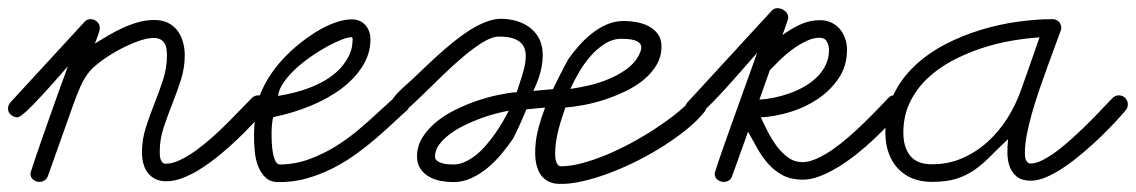

<svg xmlns="http://www.w3.org/2000/svg" viewBox="-67 -436 2775 469"><path d="M-24.4 -149.4Q-32.7 -149.4 -40 -155.3Q-47.4 -161.1 -47.4 -170.4Q-47.4 -179.2 -41.5 -186L139.2 -382.3Q145 -389.2 154.3 -389.2Q163.1 -389.2 169.9 -383.1Q176.8 -377 176.8 -367.7Q176.8 -363.8 175.3 -358.9Q173.8 -354 171.9 -348.6Q169.9 -343.3 168 -338.1Q166 -333 164.6 -329.6Q180.7 -339.4 198 -349.6Q215.3 -359.9 233.6 -368.2Q252 -376.5 271 -381.8Q290 -387.2 310.1 -387.2Q329.1 -387.2 343 -380.4Q356.9 -373.5 366 -361.8Q375 -350.1 379.6 -334.5Q384.3 -318.8 384.3 -301.3Q384.3 -270 374.8 -240.5Q365.2 -210.9 353.8 -182.1Q342.3 -153.3 332.8 -124.5Q323.2 -95.7 323.2 -65.9Q323.2 -62 323.5 -56.9Q323.7 -51.8 325.2 -47.1Q326.7 -42.5 329.6 -39.3Q332.5 -36.1 337.9 -36.1Q354 -36.1 373 -45.2Q392.1 -54.2 411.9 -68.6Q431.6 -83 451.7 -100.8Q471.7 -118.7 489.5 -136.5Q507.3 -154.3 522.5 -170.2Q537.6 -186 547.9 -196.3Q554.2 -203.1 564.5 -203.1Q573.7 -203.1 579.6 -196Q585.4 -189 585.4 -180.2Q585.4 -172.9 580.1 -166.5Q568.4 -152.8 551.5 -134.8Q534.7 -116.7 514.6 -97.4Q494.6 -78.1 472.2 -59.6Q449.7 -41 427 -26.1Q404.3 -11.2 381.8 -2.2Q359.4 6.8 339.8 6.8Q323.7 6.8 312.5 1.2Q301.3 -4.4 293.9 -13.9Q286.6 -23.4 283.2 -36.4Q279.8 -49.3 279.8 -64Q279.8 -95.2 289.3 -124.8Q298.8 -154.3 310.3 -183.1Q321.8 -211.9 331.3 -241Q340.8 -270 340.8 -300.8Q340.8 -309.6 339.6 -317.1Q338.4 -324.7 334.7 -330.6Q331.1 -336.4 324.7 -339.8Q318.4 -343.3 308.1 -343.3Q292.5 -343.3 270 -335.2Q247.6 -327.1 224.9 -314.9Q202.1 -302.7 182.6 -288.6Q163.1 -274.4 152.8 -262.7Q139.2 -246.6 129.4 -224.4Q119.6 -202.1 112.8 -182.6L49.8 -5.4Q47.4 1 41.7 4.6Q36.1 8.3 29.8 8.3Q21 8.3 14.2 2.9Q7.3 -2.4 7.3 -11.7Q7.3 -13.2 11 -24.4Q14.6 -35.6 20.5 -53Q26.4 -70.3 33.9 -92Q41.5 -113.8 49.6 -136.7Q57.6 -159.7 65.7 -182.4Q73.7 -205.1 80.6 -223.9Q87.4 -242.7 92.3 -255.9Q97.2 -269 98.6 -273.9Q94.2 -269 84.7 -258.1Q75.2 -247.1 63 -233.4Q50.8 -219.7 37.1 -204.8Q23.4 -189.9 11.2 -177.5Q-1 -165 -10.7 -157.2Q-20.5 -149.4 -24.4 -149.4Z M600.6 -149.9Q599.1 -146.5 597.9 -136.7Q596.7 -127 596.4 -114Q596.2 -101.1 596.9 -86.9Q597.7 -72.8 599.9 -61Q602.1 -49.3 606.2 -41.7Q610.4 -34.2 617.2 -34.2Q655.3 -34.7 689.7 -47.6Q724.1 -60.5 754.2 -79.3Q784.2 -98.1 809.8 -119.9Q835.4 -141.6 855.2 -160.2Q875 -178.7 888.9 -190.9Q902.8 -203.1 910.2 -203.1Q918.5 -203.1 925.8 -197.3Q933.1 -191.4 933.1 -182.1Q933.1 -177.7 931.9 -173.6Q930.7 -169.4 927.2 -166.5Q913.1 -154.3 894.3 -136.5Q875.5 -118.7 852.5 -98.9Q829.6 -79.1 803 -59.8Q776.4 -40.5 746.1 -25.1Q715.8 -9.8 682.4 -0.2Q648.9 9.3 612.3 8.8Q593.8 8.8 582 -2Q570.3 -12.7 563.7 -29.5Q557.1 -46.4 555.2 -67.1Q553.2 -87.9 553.5 -108.6Q553.7 -129.4 556.2 -147.5Q558.6 -165.5 560.5 -177.2Q565.9 -204.1 580.1 -230.5Q594.2 -256.8 614 -280.3Q633.8 -303.7 657.5 -323.5Q681.2 -343.3 704.8 -357.9Q728.5 -372.6 751.2 -380.6Q773.9 -388.7 791.5 -388.7Q813.5 -388.7 825.7 -374.5Q837.9 -360.4 837.9 -339.8Q837.9 -305.2 818.8 -274.7Q799.8 -244.1 767.3 -219.7Q734.9 -195.3 691.7 -177.5Q648.4 -159.7 600.6 -149.9ZM612.3 -201.7Q656.2 -209 686.8 -220.7Q717.3 -232.4 737.5 -246.3Q757.8 -260.3 769.3 -274.9Q780.8 -289.6 786.4 -302.2Q792 -314.9 793.2 -324.7Q794.4 -334.5 794.4 -338.4Q794.4 -339.4 794.2 -342.3Q793.9 -345.2 792 -345.2Q783.2 -345.2 766.8 -338.9Q750.5 -332.5 731 -321.8Q711.4 -311 690.9 -296.6Q670.4 -282.2 653.6 -266.4Q636.7 -250.5 625.2 -233.6Q613.8 -216.8 612.3 -201.7Z M1186.5 -97.7Q1174.3 -79.6 1158.7 -60.8Q1143.1 -42 1124.8 -26.6Q1106.4 -11.2 1085.2 -1.2Q1064 8.8 1040 8.8Q1025.4 8.8 1009.5 5.9Q993.7 2.9 981 -4.4Q968.3 -11.7 960 -23.7Q951.7 -35.6 951.7 -53.7Q951.7 -78.6 964.4 -99.4Q977.1 -120.1 997.6 -137.2Q1018.1 -154.3 1044.2 -167.2Q1070.3 -180.2 1097.4 -189.5Q1124.5 -198.7 1150.1 -204.1Q1175.8 -209.5 1195.3 -210.9Q1199.7 -225.1 1205.1 -241Q1210.4 -256.8 1213.9 -271.7Q1217.3 -286.6 1217.3 -300.3Q1217.3 -314 1211.2 -324.2Q1205.1 -334.5 1190.9 -340.6Q1176.8 -346.7 1152.3 -346.7Q1135.3 -346.7 1112.5 -332.8Q1089.8 -318.8 1065.2 -298.1Q1040.5 -277.3 1015.6 -253.2Q990.7 -229 969.5 -208.3Q948.2 -187.5 932.6 -173.6Q917 -159.7 910.2 -159.7Q901.9 -159.7 894.5 -165.5Q887.2 -171.4 887.2 -180.7Q887.2 -187 893.3 -195.6Q899.4 -204.1 907.7 -212.4Q916 -220.7 924.3 -228Q932.6 -235.4 937.5 -239.7Q950.2 -251.5 966.3 -267.1Q982.4 -282.7 1001 -299.6Q1019.5 -316.4 1039.3 -332.5Q1059.1 -348.6 1079.3 -361.6Q1099.6 -374.5 1119.4 -382.3Q1139.2 -390.1 1157.2 -390.1Q1171.9 -390.1 1188 -386.5Q1204.1 -382.8 1218 -374.8Q1231.9 -366.7 1242.7 -353.3Q1253.4 -339.8 1257.1 -320.1Q1260.7 -300.3 1256.3 -274.2Q1252 -248 1235.8 -213.9L1283.7 -218.3Q1292 -235.4 1301.3 -253.7Q1310.5 -272 1321.8 -292.5Q1333 -308.1 1347.4 -324.5Q1361.8 -340.8 1378.7 -354.2Q1395.5 -367.7 1415.3 -376.2Q1435.1 -384.8 1457 -384.8Q1471.7 -384.8 1488 -381.8Q1504.4 -378.9 1517.8 -371.8Q1531.2 -364.7 1540 -352.8Q1548.8 -340.8 1548.8 -322.8Q1548.8 -297.9 1536.9 -277.6Q1524.9 -257.3 1505.4 -241.2Q1485.8 -225.1 1460.9 -213.1Q1436 -201.2 1409.9 -192.6Q1383.8 -184.1 1358.6 -179.4Q1333.5 -174.8 1314 -173.3Q1309.6 -160.6 1305.2 -147Q1300.8 -133.3 1297.1 -118.9Q1293.5 -104.5 1291.3 -90.1Q1289.1 -75.7 1289.1 -62.5Q1289.1 -59.6 1289.3 -54Q1289.6 -48.3 1291 -43Q1292.5 -37.6 1295.4 -33.7Q1298.3 -29.8 1303.2 -29.8Q1326.2 -29.8 1354.7 -37.4Q1383.3 -44.9 1413.8 -57.6Q1444.3 -70.3 1475.1 -86.9Q1505.9 -103.5 1533.4 -121.6Q1561 -139.6 1583.7 -157.7Q1606.4 -175.8 1621.1 -191.9Q1627 -198.7 1636.7 -198.7Q1645 -198.7 1652.1 -192.6Q1659.2 -186.5 1659.2 -177.7Q1659.2 -169.4 1653.3 -162.1Q1637.7 -142.6 1612.5 -121.8Q1587.4 -101.1 1556.6 -81.3Q1525.9 -61.5 1491.2 -43.9Q1456.5 -26.4 1422.1 -13.4Q1387.7 -0.5 1355.7 6.8Q1323.7 14.2 1297.9 13.2Q1278.3 12.7 1263.9 1.5Q1249.5 -9.8 1243.7 -32.5Q1237.8 -55.2 1241.9 -90.1Q1246.1 -125 1264.6 -173.3L1218.8 -168.9Q1205.1 -134.8 1186.5 -97.7ZM1040.5 -34.2Q1055.2 -34.2 1069.3 -40.8Q1083.5 -47.4 1096.7 -58.1Q1109.9 -68.8 1121.6 -82.8Q1133.3 -96.7 1143.6 -111.3Q1153.8 -126 1161.9 -140.1Q1169.9 -154.3 1175.8 -165.5Q1163.6 -163.6 1145.5 -158.9Q1127.4 -154.3 1107.4 -147Q1087.4 -139.6 1067.4 -129.9Q1047.4 -120.1 1031.5 -108.2Q1015.6 -96.2 1005.6 -82.5Q995.6 -68.8 995.6 -53.7Q995.6 -46.9 1001 -43Q1006.3 -39.1 1013.7 -37.1Q1021 -35.2 1028.6 -34.7Q1036.1 -34.2 1040.5 -34.2ZM1326.2 -218.8Q1346.7 -221.7 1371.3 -227.3Q1396 -232.9 1419.4 -242.7Q1442.9 -252.4 1462.6 -266.4Q1482.4 -280.3 1493.2 -300.3Q1495.1 -304.2 1497.3 -309.8Q1499.5 -315.4 1499.5 -319.8Q1499.5 -327.6 1493.9 -332Q1488.3 -336.4 1480.5 -338.4Q1472.7 -340.3 1464.4 -340.8Q1456.1 -341.3 1451.2 -341.3Q1429.2 -341.3 1409.7 -328.6Q1390.1 -315.9 1374.3 -297.4Q1358.4 -278.8 1346.2 -257.6Q1334 -236.3 1326.2 -218.8Z M1629.4 -149.4Q1621.1 -149.4 1613.8 -155.3Q1606.4 -161.1 1606.4 -170.4Q1606.4 -179.2 1612.3 -186L1818.8 -410.6Q1824.2 -416 1832 -416Q1841.8 -416 1850.1 -409.4Q1858.4 -402.8 1858.4 -392.6Q1858.4 -390.6 1856.4 -384.8Q1854.5 -378.9 1852.1 -372.1Q1849.6 -365.2 1847.4 -358.9Q1845.2 -352.5 1844.2 -350.1Q1864.3 -365.2 1887.5 -376Q1910.6 -386.7 1936 -386.7Q1951.2 -386.7 1963.6 -380.9Q1976.1 -375 1984.4 -365.2Q1992.7 -355.5 1997.3 -342.3Q2002 -329.1 2002 -314.5Q2002 -274.9 1981.7 -244.9Q1961.4 -214.8 1930.4 -194.1Q1899.4 -173.3 1862.3 -162.1Q1825.2 -150.9 1791.5 -149.4Q1798.3 -134.3 1807.9 -115.5Q1817.4 -96.7 1829.8 -79.8Q1842.3 -63 1857.9 -51.5Q1873.5 -40 1893.1 -40Q1909.2 -40 1928.2 -48.6Q1947.3 -57.1 1967.3 -71Q1987.3 -85 2007.1 -102.3Q2026.9 -119.6 2044.7 -137Q2062.5 -154.3 2077.4 -169.9Q2092.3 -185.5 2102.5 -196.3Q2108.4 -203.1 2117.2 -203.1Q2126 -203.1 2133.1 -197.5Q2140.1 -191.9 2140.1 -182.1Q2140.1 -172.9 2134.3 -166.5Q2122.6 -152.3 2105.7 -134.3Q2088.9 -116.2 2068.8 -97.2Q2048.8 -78.1 2026.4 -60.3Q2003.9 -42.5 1981 -28.3Q1958 -14.2 1935.8 -5.6Q1913.6 2.9 1894 2.9Q1866.2 2.9 1846.2 -7.3Q1826.2 -17.6 1811 -34.2Q1795.9 -50.8 1783.9 -71.8Q1772 -92.8 1760.3 -114.3L1721.2 -5.4Q1718.8 1.5 1713.4 4.9Q1708 8.3 1701.2 8.3Q1691.9 8.3 1685.3 2.7Q1678.7 -2.9 1678.7 -12.7Q1678.7 -13.7 1682.9 -26.1Q1687 -38.6 1693.6 -57.9Q1700.2 -77.1 1709 -101.8Q1717.8 -126.5 1727.1 -152.6Q1736.3 -178.7 1745.6 -204.3Q1754.9 -230 1762.5 -251.2Q1770 -272.5 1775.4 -287.1Q1780.8 -301.8 1782.2 -306.6Q1777.3 -301.3 1765.4 -287.6Q1753.4 -273.9 1738 -256.3Q1722.7 -238.8 1705.6 -220Q1688.5 -201.2 1673.1 -185.5Q1657.7 -169.9 1645.8 -159.7Q1633.8 -149.4 1629.4 -149.4ZM1813.5 -264.6 1788.1 -192.9Q1804.2 -193.4 1823.2 -197.3Q1842.3 -201.2 1861.1 -207.8Q1879.9 -214.4 1897.5 -224.4Q1915 -234.4 1928.5 -247.6Q1941.9 -260.7 1950 -277.3Q1958 -293.9 1958 -314Q1958 -324.7 1952.9 -334.2Q1947.8 -343.8 1935.1 -343.8Q1918.9 -343.8 1901.9 -335.4Q1884.8 -327.1 1868.4 -315.2Q1852.1 -303.2 1837.9 -289.3Q1823.7 -275.4 1813.5 -264.6Z M2395.5 -96.2Q2370.6 -72.8 2351.6 -53.5Q2332.5 -34.2 2312.7 -20.5Q2293 -6.8 2268.8 0.7Q2244.6 8.3 2209.5 8.3Q2182.1 8.3 2161.1 -0.5Q2140.1 -9.3 2125.5 -25.4Q2110.8 -41.5 2103.3 -63.5Q2095.7 -85.4 2095.7 -111.8Q2095.7 -162.6 2114.7 -202.9Q2133.8 -243.2 2166 -273.9Q2198.2 -304.7 2240 -326.7Q2281.7 -348.6 2327.1 -362.5Q2372.6 -376.5 2418.2 -382.8Q2463.9 -389.2 2503.9 -389.2Q2513.2 -389.2 2519.3 -383.1Q2525.4 -377 2525.4 -367.7Q2525.4 -365.2 2524.9 -363.5Q2524.4 -361.8 2523.4 -359.4Q2517.6 -343.3 2509 -320.3Q2500.5 -297.4 2491 -271.2Q2481.4 -245.1 2471.7 -216.6Q2461.9 -188 2454.1 -160.6Q2446.3 -133.3 2441.4 -108.2Q2436.5 -83 2436.5 -63.5Q2436.5 -60.1 2436.8 -55.4Q2437 -50.8 2438.5 -46.6Q2439.9 -42.5 2442.9 -39.6Q2445.8 -36.6 2450.7 -36.6Q2463.9 -36.6 2481.7 -45.9Q2499.5 -55.2 2518.8 -70.1Q2538.1 -85 2557.9 -103.3Q2577.6 -121.6 2595.5 -139.4Q2613.3 -157.2 2627.4 -172.4Q2641.6 -187.5 2650.4 -196.3Q2657.2 -203.1 2665.5 -203.1Q2675.3 -203.1 2681.6 -196.8Q2688 -190.4 2688 -180.7Q2688 -172.9 2682.6 -166.5Q2672.4 -154.3 2656 -136.7Q2639.6 -119.1 2619.9 -100.1Q2600.1 -81.1 2577.9 -62.3Q2555.7 -43.5 2533.4 -28.3Q2511.2 -13.2 2490 -3.9Q2468.8 5.4 2451.2 5.4Q2429.2 5.4 2417 -4.4Q2404.8 -14.2 2399.4 -29.1Q2394 -43.9 2393.8 -61.8Q2393.6 -79.6 2395.5 -96.2ZM2472.2 -344.7Q2440.4 -342.8 2403.6 -336.4Q2366.7 -330.1 2329.8 -317.9Q2293 -305.7 2258.5 -287.4Q2224.1 -269 2197.8 -243.9Q2171.4 -218.8 2155.5 -185.8Q2139.6 -152.8 2139.6 -111.8Q2139.6 -76.7 2156.2 -55.7Q2172.9 -34.7 2209.5 -34.7Q2249 -34.7 2283 -49.3Q2316.9 -64 2344.7 -88.9Q2372.6 -113.8 2393.6 -147Q2414.6 -180.2 2427.7 -217.8Q2439 -249.5 2450 -281Q2460.9 -312.5 2472.2 -344.7Z"/></svg>

Font: Helvetia Verbundene
Style: Regular
Weight: 400
Designer: Peter Wiegel, original typeface by Carl Albert Fahrenwaldt 1901
Foundry: Peter Wiegel
Version: Version 2.000